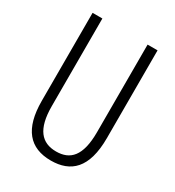

<svg xmlns="http://www.w3.org/2000/svg" viewBox="-175 -819 853 934"><g transform="rotate(30 252.0 -352.0)"><path d="M435 -221V-714H379V-222C379 -87 331 -41 253 -41C172 -41 125 -92 125 -222V-714H70V-220C70 -62 134 10 253 10C364 10 435 -52 435 -221Z"/></g></svg>

Font: Noto Sans Armenian ExtraCondensed Light
Style: Regular
Weight: 300
Width: 2
Designer: Monotype Design Team
Foundry: Monotype Imaging Inc.
Version: Version 2.008